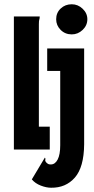

<svg xmlns="http://www.w3.org/2000/svg" viewBox="-20 -700 440 899"><path d="M316 -539Q285 -539 264 -560Q243 -581 243 -610Q243 -640 264 -660Q285 -680 316 -680Q345 -680 367 -659Q389 -638 389 -610Q389 -581 367 -560Q345 -539 316 -539ZM45 0V-623H166Q166 -613 164 -608.5Q162 -604 162 -587V-107H213V0ZM219 179Q197 179 171 169Q145 159 129 140L190 38Q194 42 192 48.5Q190 55 200 64Q202 66 206 68Q210 70 218 70Q238 70 250 47Q262 24 262 -20V-368H201V-473H374V-24Q373 83 330.5 131.5Q288 180 219 179Z"/></svg>

Font: Inconsolata Condensed Black
Style: Regular
Weight: 900
Width: 3
Monospace: yes
Designer: Raph Levien, Cyreal, Brenton Simpson
Foundry: Raph Levien, Cyreal, Google
Version: Version 3.001; ttfautohint (v1.8.2.53-6de2)